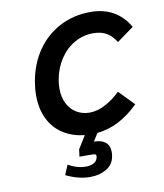

<svg xmlns="http://www.w3.org/2000/svg" viewBox="-85 -627 770 901"><g transform="rotate(-10 300.0 -177.0)"><path d="M157.5 175.5 177 129Q219 153 261.5 153Q284 153 299.2 144.2Q314.5 135.5 317.5 118Q318 115.5 318 113Q318 105 312 103.5Q306 102 286 102H238.5L243 67.5L281 6.5Q222 0 178.8 -27.8Q135.5 -55.5 111.8 -103.5Q88 -151.5 88 -216Q88 -248 94 -283Q109 -366.5 152.5 -428.5Q196 -490.5 261.5 -524.2Q327 -558 407 -558Q530 -558 590.5 -455L510 -396.5Q491 -427.5 465.5 -442.5Q440 -457.5 401.5 -457.5Q354 -457.5 312.8 -434Q271.5 -410.5 243.2 -368Q215 -325.5 205 -270Q201.5 -249.5 201.5 -229Q201.5 -187 217.5 -156.2Q233.5 -125.5 261 -109.5Q288.5 -93.5 322 -93.5Q360 -93.5 399 -114.8Q438 -136 469 -167L539 -95Q446 -3 341 6.5L317.5 44H319.5Q352.5 44 372 59.5Q391.5 75 391.5 106.5Q391.5 117 389.5 127Q383 165.5 349.8 185Q316.5 204.5 272.5 204.5Q217 204.5 157.5 175.5Z"/></g></svg>

Font: JuliaMono SemiBold
Style: Italic
Weight: 600
Italic angle: -9°
Monospace: yes
Designer: cormullion
Foundry: corm
Version: Version 0.056; ttfautohint (v1.8.4)